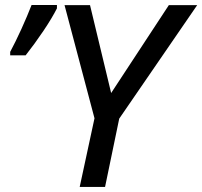

<svg xmlns="http://www.w3.org/2000/svg" viewBox="-20 -734 794 754"><path d="M293 0 351.1 -269.5 233.4 -713.9H333.5L416.5 -368.7L643.1 -713.9H754.4L448.2 -268.1L392.6 0ZM20 -516.6V-530.3Q29.8 -548.8 41.3 -572Q52.7 -595.2 64.2 -620.4Q75.7 -645.5 85.9 -669.9Q96.2 -694.3 104 -714.4H203.6V-701.2Q195.3 -684.6 181.6 -661.6Q168 -638.7 150.9 -613.3Q133.8 -587.9 115.5 -562.7Q97.2 -537.6 80.6 -516.6Z"/></svg>

Font: Open Sans Medium
Style: Italic
Weight: 500
Italic angle: -12°
Designer: Monotype Design Team
Foundry: Monotype Imaging Inc.
Version: Version 3.000